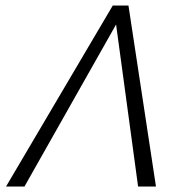

<svg xmlns="http://www.w3.org/2000/svg" viewBox="-20 -678 681 698"><path d="M547 0H482L402 -589L69 0H2L390 -658H447Z"/></svg>

Font: EauTestInfant Semilight
Style: Italic
Weight: 300
Italic angle: -12°
Designer: Christian Thalmann (Catharsis Fonts)
Version: Version 0.001;PS 000.001;hotconv 1.0.88;makeotf.lib2.5.64775